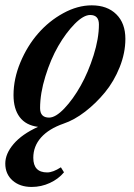

<svg xmlns="http://www.w3.org/2000/svg" viewBox="-25 -472 510 730"><path d="M95.2 238.8Q50.8 238.8 22.9 214.4Q-4.9 189.9 -4.9 149.9Q-4.9 112.3 26.9 75.2Q58.6 38.1 119.6 10.3Q73.2 4.4 49.8 -26.9Q26.4 -58.1 26.4 -110.4Q26.4 -172.4 52.5 -234.9Q78.6 -297.4 119.9 -344.7Q161.1 -392.1 215.6 -421.9Q270 -451.7 323.7 -451.7Q382.8 -451.7 417.2 -417.7Q451.7 -383.8 451.7 -324.2Q451.7 -271 430.2 -217Q408.7 -163.1 374.3 -121.1Q339.8 -79.1 298.6 -47.4Q257.3 -15.6 216.8 -2Q160.6 17.6 131.1 50.8Q101.6 84 101.6 127.9Q101.6 183.6 154.3 183.6Q176.3 183.6 206.5 164.1L218.3 183.1Q197.3 208.5 164.6 223.6Q131.8 238.8 95.2 238.8ZM161.6 -24.9Q186.5 -24.9 219.7 -59.8Q252.9 -94.7 281.7 -146Q310.5 -197.3 330.8 -261.5Q351.1 -325.7 351.1 -378.9Q351.1 -415 317.9 -415Q292.5 -415 259 -381.1Q225.6 -347.2 196.5 -296.9Q167.5 -246.6 147.5 -181.6Q127.4 -116.7 127.4 -61Q127.4 -24.9 161.6 -24.9Z"/></svg>

Font: Elstob 10pt SemiBold
Style: Italic
Weight: 600
Italic angle: -20°
Designer: Peter S. Baker
Version: Version 1.015